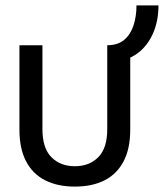

<svg xmlns="http://www.w3.org/2000/svg" viewBox="-20 -678 606 710"><path d="M256.7 12Q192.9 12 146.9 -11.3Q100.9 -34.7 76.4 -81.5Q51.9 -128.3 51.9 -198.5V-510.7H136.9V-200.4Q136.9 -130.1 170.1 -96.7Q203.3 -63.3 256.7 -63.3Q310.2 -63.3 343.4 -96.7Q376.6 -130.1 376.6 -200.4V-510.7H461.6V-198.5Q461.6 -128.3 437.1 -81.5Q412.6 -34.7 366.9 -11.3Q321.2 12 256.7 12ZM376.6 -510.7Q415.3 -510.7 439 -530.4Q462.6 -550.1 473.6 -583.6Q484.7 -617 484.7 -658.1H566Q566 -599.4 545.3 -553.3Q524.6 -507.2 487.9 -480.4Q451.2 -453.6 403.2 -450.4Z"/></svg>

Font: TikTok Sans Light
Style: Regular
Weight: 300
Version: Version 4.000